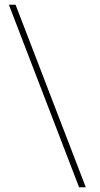

<svg xmlns="http://www.w3.org/2000/svg" viewBox="-20 -731 423 812"><path d="M17.6 -710.9H45.9L342.8 61H314.5Z"/></svg>

Font: TypoPRO Roboto Slab
Style: Thin
Weight: 250
Designer: Google
Version: Version 1.100263; 2013; ttfautohint (v0.94.20-1c74) -l 8 -r 